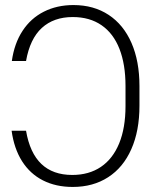

<svg xmlns="http://www.w3.org/2000/svg" viewBox="-20 -737 603 767"><path d="M268.6 -38.1Q335.4 -38.1 383.1 -70.3Q430.7 -102.5 456.1 -164.3Q481.4 -226.1 481.4 -313.5V-393.6Q481.4 -479.5 457.3 -541.5Q433.1 -603.5 385.7 -636.2Q338.4 -668.9 270.5 -668.9Q194.8 -668.9 147.2 -625.5Q99.6 -582 84 -493.2H27.3Q37.1 -563.5 70.1 -613.8Q103 -664.1 155.3 -690.4Q207.5 -716.8 273.4 -716.8Q354.5 -716.8 414.1 -677.5Q473.6 -638.2 505.4 -565.2Q537.1 -492.2 537.1 -393.6V-314.5Q537.1 -214.4 504.6 -141.1Q472.2 -67.9 412.1 -29.1Q352.1 9.8 270.5 9.8Q203.1 9.8 151.6 -16.4Q100.1 -42.5 68.1 -93Q36.1 -143.6 26.4 -214.8H84Q99.1 -126 145.3 -82Q191.4 -38.1 268.6 -38.1Z"/></svg>

Font: Pretendard JP ExtraLight
Style: Regular
Weight: 200
Designer: Base glyphs from Inter by Rasmus Andersson; Hangeul glyphs from Noto Sans CJK(Source Han Sans) by Jang Soo-young and Kan
Foundry: Kil Hyung-jin
Version: Version 1.309